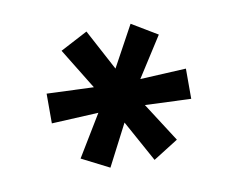

<svg xmlns="http://www.w3.org/2000/svg" viewBox="-45 -800 505 407"><g transform="rotate(-10 207.0 -596.5)"><path d="M158 -569 57 -564V-628L158 -624L104 -712L163 -743L210 -655L258 -743L313 -710L258 -624L357 -629V-564L258 -568L312 -484L258 -450L209 -539L163 -450L104 -480Z"/></g></svg>

Font: Involve SemiBold
Style: Regular
Weight: 600
Designer: Stefan Peev
Foundry: Context Ltd.
Version: Version 1.001